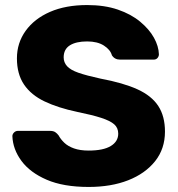

<svg xmlns="http://www.w3.org/2000/svg" viewBox="-20 -730 703 760"><path d="M331 10Q231 10 165 -18.5Q99 -47 65 -93Q31 -139 29 -191Q29 -199 35.5 -205.5Q42 -212 51 -212H177Q191 -212 198.5 -207Q206 -202 212 -194Q220 -179 234.5 -165Q249 -151 273 -142.5Q297 -134 331 -134Q389 -134 418.5 -152Q448 -170 448 -201Q448 -224 432 -238Q416 -252 380.5 -263.5Q345 -275 286 -287Q210 -303 156.5 -328.5Q103 -354 75 -395.5Q47 -437 47 -499Q47 -560 81.5 -608Q116 -656 178 -683Q240 -710 325 -710Q394 -710 446.5 -692Q499 -674 535 -644Q571 -614 589.5 -580.5Q608 -547 609 -515Q609 -507 603.5 -500.5Q598 -494 588 -494H456Q445 -494 437 -498Q429 -502 423 -511Q417 -533 391.5 -549.5Q366 -566 325 -566Q281 -566 256.5 -550.5Q232 -535 232 -503Q232 -483 245.5 -468Q259 -453 290.5 -442Q322 -431 377 -419Q468 -402 524 -376.5Q580 -351 606.5 -310.5Q633 -270 633 -209Q633 -141 594 -92Q555 -43 487.5 -16.5Q420 10 331 10Z"/></svg>

Font: DVN-Rubik
Style: Bold
Weight: 700
Designer: Hubert and Fischer
Foundry: Hubert & Fischer
Version: Version 2.102